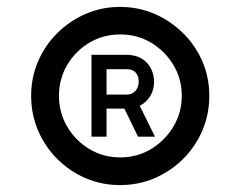

<svg xmlns="http://www.w3.org/2000/svg" viewBox="-20 -808 695 555"><path d="M327 -273Q274 -273 227.5 -293Q181 -313 145.5 -348.5Q110 -384 90 -430.8Q70 -477.5 70 -531Q70 -584 90 -630.5Q110 -677 145.5 -712.2Q181 -747.5 227.5 -767.8Q274 -788 327 -788Q380.5 -788 427 -767.8Q473.5 -747.5 509.2 -712.2Q545 -677 565 -630.5Q585 -584 585 -531Q585 -477.5 565 -430.8Q545 -384 509.2 -348.5Q473.5 -313 427 -293Q380.5 -273 327 -273ZM328 -353Q376.5 -353 416.8 -377.2Q457 -401.5 481.2 -442Q505.5 -482.5 505.5 -531Q505.5 -580 481.2 -620.2Q457 -660.5 416.8 -684.5Q376.5 -708.5 328 -708.5Q278.5 -708.5 238.2 -684.5Q198 -660.5 174.2 -620.2Q150.5 -580 150.5 -531Q150.5 -482.5 174.2 -442Q198 -401.5 238.2 -377.2Q278.5 -353 328 -353ZM244.5 -413V-649.5H345Q382 -649.5 403.2 -628Q424.5 -606.5 425.5 -571.5Q425.5 -550 415.2 -531.8Q405 -513.5 384 -502L428 -413H379L339.5 -494H288V-413ZM288 -534.5H346.5Q361.5 -534.5 371.2 -545Q381 -555.5 381 -571.5Q381 -589 372 -598.5Q363 -608 346.5 -608H288Z"/></svg>

Font: Manrope ExtraLight
Style: Bold
Weight: 700
Version: Version 4.504